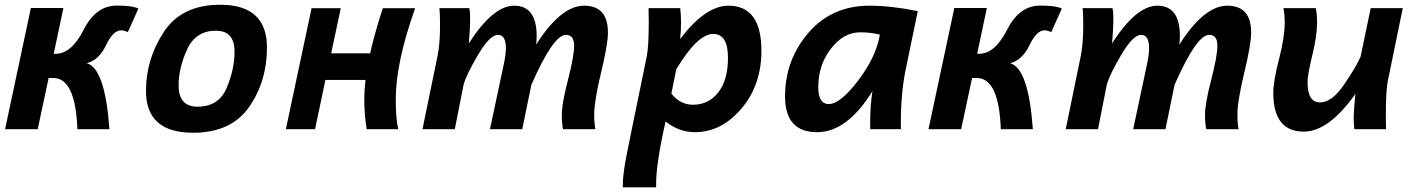

<svg xmlns="http://www.w3.org/2000/svg" viewBox="-20 -547 5999 813"><path d="M443.4 0H307.6Q299.8 -216.8 205.6 -216.8H186L139.6 0H1.5L110.8 -513.2H248.5L207.5 -319.3H216.3Q282.7 -319.3 334.5 -421.4Q386.2 -523.4 474.1 -523.4Q542 -523.4 565.9 -510.7L521.5 -411.1Q504.9 -418.5 492.7 -418.5Q459 -418.5 429 -355.5Q398.9 -292.5 347.2 -279.3Q424.8 -258.3 443.4 0Z M797.4 15.1Q598.1 15.1 598.1 -162.1Q598.1 -296.4 673.6 -411.6Q749 -526.9 912.6 -526.9Q1110.4 -526.9 1110.4 -345.7Q1110.4 -202.1 1034.4 -93.5Q958.5 15.1 797.4 15.1ZM815.9 -95.2Q906.2 -95.2 939.7 -174.3Q973.1 -253.4 973.1 -328.1Q973.1 -417 894.5 -417Q808.6 -417 772.5 -338.1Q736.3 -259.3 736.3 -186Q736.3 -95.2 815.9 -95.2Z M1314 0H1190.4L1299.3 -512.2H1422.9L1382.3 -321.3H1551.8L1527.8 -208.5H1357.9ZM1601.1 -512.2H1737.8Q1655.8 -281.2 1655.8 -127.4Q1655.8 -40.5 1666.5 0H1532.7Q1522.9 -58.1 1522.5 -126Q1522.5 -274.9 1601.1 -512.2Z M2501 0H2364.3Q2358.9 -21.5 2358.9 -60.5Q2358.9 -108.4 2385 -208.7Q2411.1 -309.1 2411.1 -354Q2411.1 -399.4 2376.5 -399.4Q2322.8 -399.4 2230 -188L2191.4 0H2054.7L2111.8 -268.1Q2122.1 -314.9 2122.1 -343.3Q2122.1 -399.4 2088.4 -399.4Q2054.2 -399.4 2004.4 -315.2Q1954.6 -231 1942.9 -188L1905.8 0H1769L1832.5 -309.1Q1843.3 -361.3 1843.3 -440.4Q1843.3 -496.1 1840.3 -512.7H1967.3Q1970.7 -496.6 1970.7 -472.7Q1970.7 -422.9 1965.3 -363.3Q2067.4 -522.9 2157.2 -522.9Q2252.4 -522.9 2252.4 -394Q2252.4 -372.1 2250 -357.9Q2355 -522.9 2453.1 -522.9Q2554.2 -522.9 2554.2 -409.2Q2554.2 -359.4 2525.1 -239.3Q2496.1 -119.1 2496.1 -63.5Q2496.1 -23.4 2501 0Z M2758.3 246.1H2617.2V238.3Q2617.2 198.2 2628.9 132.3Q2634.3 101.1 2718.8 -309.1Q2727.1 -350.1 2727.1 -460Q2727.1 -489.7 2726.1 -512.7H2860.4Q2863.8 -483.9 2863.8 -451.2Q2863.8 -416 2859.9 -381.8Q2967.3 -522.9 3064.5 -522.9Q3204.1 -522.9 3204.1 -332Q3204.1 -186 3119.1 -86.7Q3034.2 12.7 2922.9 12.7Q2855 12.7 2798.3 -32.7Q2758.3 143.6 2758.3 231.9ZM2914.6 -103.5Q2980.5 -103.5 3021.5 -155.8Q3062.5 -208 3062.5 -302.7Q3062.5 -403.3 3000 -403.3Q2933.6 -403.3 2843.8 -253.9L2822.8 -150.9Q2859.9 -103.5 2914.6 -103.5Z M3489.3 -106.4Q3538.1 -106.4 3614.3 -206.8Q3690.4 -307.1 3705.6 -400.4Q3666.5 -410.2 3622.6 -410.2Q3551.8 -410.2 3498.3 -340.8Q3444.8 -271.5 3444.8 -177.2Q3444.8 -106.4 3489.3 -106.4ZM3439.9 12.7Q3304.2 12.7 3304.2 -138.7Q3304.2 -293 3403.1 -408Q3502 -522.9 3661.1 -522.9Q3752.9 -522.9 3866.2 -500L3817.9 -266.6Q3794.4 -161.1 3794.4 -23.4L3794.9 0H3665Q3664.6 -11.2 3664.6 -27.3Q3664.6 -99.1 3674.3 -161.1Q3566.9 12.7 3439.9 12.7Z M4353.5 0H4217.8Q4210 -216.8 4115.7 -216.8H4096.2L4049.8 0H3911.6L4021 -513.2H4158.7L4117.7 -319.3H4126.5Q4192.9 -319.3 4244.6 -421.4Q4296.4 -523.4 4384.3 -523.4Q4452.1 -523.4 4476.1 -510.7L4431.6 -411.1Q4415 -418.5 4402.8 -418.5Q4369.1 -418.5 4339.1 -355.5Q4309.1 -292.5 4257.3 -279.3Q4335 -258.3 4353.5 0Z M5224.6 0H5087.9Q5082.5 -21.5 5082.5 -60.5Q5082.5 -108.4 5108.6 -208.7Q5134.8 -309.1 5134.8 -354Q5134.8 -399.4 5100.1 -399.4Q5046.4 -399.4 4953.6 -188L4915 0H4778.3L4835.4 -268.1Q4845.7 -314.9 4845.7 -343.3Q4845.7 -399.4 4812 -399.4Q4777.8 -399.4 4728 -315.2Q4678.2 -231 4666.5 -188L4629.4 0H4492.7L4556.2 -309.1Q4566.9 -361.3 4566.9 -440.4Q4566.9 -496.1 4564 -512.7H4690.9Q4694.3 -496.6 4694.3 -472.7Q4694.3 -422.9 4689 -363.3Q4791 -522.9 4880.9 -522.9Q4976.1 -522.9 4976.1 -394Q4976.1 -372.1 4973.6 -357.9Q5078.6 -522.9 5176.8 -522.9Q5277.8 -522.9 5277.8 -409.2Q5277.8 -359.4 5248.8 -239.3Q5219.7 -119.1 5219.7 -63.5Q5219.7 -23.4 5224.6 0Z M5414.6 -512.7H5551.3Q5556.6 -491.2 5557.1 -452.1Q5557.1 -396.5 5536.9 -313.5Q5516.6 -230.5 5516.6 -199.2Q5516.6 -113.3 5569.3 -113.3Q5620.1 -113.3 5672.1 -189.9Q5724.1 -266.6 5741.2 -307.1L5784.2 -512.7H5919.9L5856.4 -203.6Q5848.1 -162.6 5848.1 -52.7Q5848.1 -27.8 5849.1 0H5714.8Q5711.9 -26.9 5711.9 -51.3Q5711.9 -73.2 5719.2 -149.4Q5606.4 10.3 5500.5 10.3Q5371.6 10.3 5371.6 -153.8Q5371.6 -202.1 5395.8 -296.4Q5419.9 -390.6 5419.9 -449.2Q5419.9 -489.3 5414.6 -512.7Z"/></svg>

Font: Cadman
Style: Bold Italic
Weight: 700
Italic angle: -12°
Designer: Paul James MIller
Foundry: High-Logic / Made with FontCreator
Version: Version 2.114;March 28, 2021;FontCreator 13.0.0.2683 64-bit